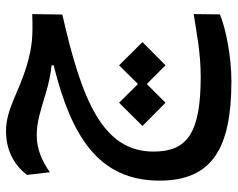

<svg xmlns="http://www.w3.org/2000/svg" viewBox="-94 -368 775 626"><g transform="rotate(-90 293.0 -55.5)"><path d="M340.8 312C423.3 312 514.6 293 558.6 274.4L559.6 189C504.9 197.3 435.1 211.9 355.5 211.9C168.5 211.9 111.3 166 111.3 58.1C111.3 -107.9 278.3 -175.8 558.1 -239.3L559.6 -337.4C489.3 -335 452.6 -336.9 391.1 -355.5C301.3 -382.3 250 -422.9 177.7 -422.9C127 -422.9 73.7 -404.8 35.2 -354.5L43.9 -279.8C78.1 -304.2 118.2 -322.8 164.1 -322.8C209 -322.8 246.1 -309.6 297.4 -294.4C333.5 -283.7 363.8 -276.9 392.6 -274.4V-267.6C161.1 -210 16.6 -121.1 16.6 77.6C16.6 248.5 121.1 312 340.8 312ZM392.6 97.2 468.3 22 392.6 -54.2 331.5 7.3 270.5 -54.2 194.8 22 270.5 97.2 331.5 36.1Z"/></g></svg>

Font: Cascadia Mono NF
Style: Regular
Weight: 400
Monospace: yes
Designer: Aaron Bell
Foundry: Saja Typeworks
Version: Version 2404.023